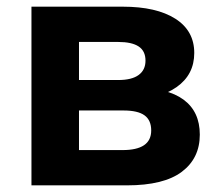

<svg xmlns="http://www.w3.org/2000/svg" viewBox="-20 -558 662 578"><path d="M74.7 0V-537.9H349.7Q450.7 -537.9 507.8 -501.7Q564.8 -465.4 564.8 -398.6Q564.8 -333.2 511.6 -295.8Q458.3 -258.4 369.9 -258.4L385.7 -294.1Q483.7 -294.1 532.6 -258Q581.5 -221.9 581.5 -152.8Q581.5 -81.6 527.3 -40.8Q473.1 0 362.1 0ZM217.8 -106.2H348.8Q391.9 -106.2 413.5 -120.8Q435.2 -135.5 435.2 -165.3Q435.2 -196.2 415 -210.8Q394.9 -225.4 351.8 -225.4H217.8ZM217.8 -317.1H335.8Q376.9 -317.1 397.4 -332.3Q418 -347.4 418 -375.4Q418 -404.5 397.4 -418.1Q376.9 -431.7 335.8 -431.7H217.8Z"/></svg>

Font: Montserrat Alternates Thin
Style: Regular
Weight: 100
Designer: Julieta Ulanovsky
Foundry: Julieta Ulanovsky
Version: Version 9.000